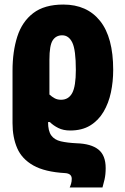

<svg xmlns="http://www.w3.org/2000/svg" viewBox="-20 -583 549 843"><path d="M286 240Q289 234 292 224Q295 214 295 202Q295 179 266 177Q177 172 126.5 143.5Q76 115 55.5 67.5Q35 20 35 -42V-273Q35 -357 56 -422.5Q77 -488 126 -525.5Q175 -563 258 -563Q362 -563 419.5 -491Q477 -419 477 -276Q477 -225 467 -177.5Q457 -130 434.5 -92Q412 -54 376 -32Q340 -10 288 -10Q258 -10 236 -21Q214 -32 199 -47H191Q191 -8 205 11.5Q219 31 247 37.5Q275 44 316 46Q380 48 412 73.5Q444 99 444 155Q444 183 439 205Q434 227 430 240ZM248 -145Q281 -145 297 -174.5Q313 -204 313 -276Q313 -364 297.5 -396Q282 -428 253 -428Q226 -428 211.5 -406Q197 -384 197 -321V-168Q208 -158 220 -151.5Q232 -145 248 -145Z"/></svg>

Font: Noto Sans ExtraCondensed Black
Style: Regular
Weight: 900
Width: 2
Designer: Monotype Design Team
Foundry: Monotype Imaging Inc.
Version: Version 2.013; ttfautohint (v1.8.4.7-5d5b)